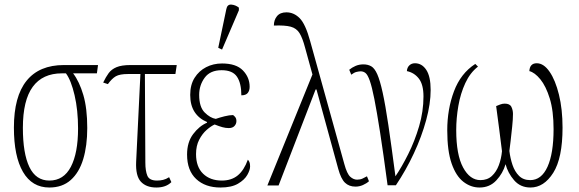

<svg xmlns="http://www.w3.org/2000/svg" viewBox="-20 -826 2580 856"><path d="M200 10Q123 10 82.5 -59.5Q42 -129 42 -257Q42 -396 98.5 -466Q155 -536 265 -536H417L412 -499H306Q334 -462 351.5 -402.5Q369 -343 369 -255Q369 -176 351 -116.5Q333 -57 295.5 -23.5Q258 10 200 10ZM200 -21Q264 -21 296 -82.5Q328 -144 328 -253Q328 -335 312.5 -401.5Q297 -468 274 -499H256Q170 -499 126 -439Q82 -379 82 -256Q82 -142 111 -81.5Q140 -21 200 -21Z M677 10Q632 10 608 -16Q584 -42 587 -105L606 -496H551Q514 -496 496.5 -486Q479 -476 461 -451L440 -458Q452 -483 464.5 -500Q477 -517 499.5 -526.5Q522 -536 562 -536H768L762 -496H626L628 -101Q628 -64 637 -42.5Q646 -21 680 -21Q694 -21 707 -24Q720 -27 734 -36L744 -14Q720 10 677 10Z M963 10Q895 10 854.5 -28Q814 -66 814 -137Q814 -192 841 -228Q868 -264 903 -279V-282Q867 -297 847.5 -327Q828 -357 828 -403Q828 -448 847.5 -479Q867 -510 899 -526.5Q931 -543 970 -543Q1033 -543 1063 -512Q1093 -481 1093 -439Q1093 -422 1084.5 -411.5Q1076 -401 1056 -401Q1056 -455 1036.5 -484Q1017 -513 968 -513Q917 -513 892.5 -479.5Q868 -446 868 -403Q868 -349 892.5 -324.5Q917 -300 942 -296Q959 -302 981 -307.5Q1003 -313 1019 -313Q1024 -310 1029 -303.5Q1034 -297 1034 -286Q1034 -274 1025.5 -264.5Q1017 -255 1000 -255Q986 -255 971.5 -259Q957 -263 937 -271Q921 -264 901.5 -247Q882 -230 868 -203Q854 -176 854 -139Q854 -82 885.5 -51.5Q917 -21 969 -21Q1012 -21 1040 -44Q1068 -67 1085 -114Q1089 -110 1092 -103.5Q1095 -97 1095 -84Q1095 -68 1082.5 -46Q1070 -24 1041 -7Q1012 10 963 10ZM970 -605 953 -613 989 -785Q993 -807 1011.5 -805.5Q1030 -804 1045 -792V-780Z M1172 1 1373 -494 1340 -614Q1329 -656 1315.5 -678Q1302 -700 1276 -707Q1250 -714 1201 -712Q1201 -737 1215 -754Q1229 -771 1257 -771Q1290 -771 1316 -745Q1342 -719 1363 -642L1515 -95Q1527 -51 1541.5 -38Q1556 -25 1572 -25Q1586 -25 1596.5 -30Q1607 -35 1616 -40L1625 -18Q1614 -8 1598 -1Q1582 6 1565 6Q1536 6 1518 -11.5Q1500 -29 1488 -73L1391 -427H1387L1222 1Z M1708 0Q1689 -143 1674.5 -236Q1660 -329 1649 -384.5Q1638 -440 1628.5 -466.5Q1619 -493 1609.5 -500.5Q1600 -508 1588 -508Q1581 -508 1570 -505.5Q1559 -503 1546 -493L1537 -515Q1549 -525 1565 -532Q1581 -539 1600 -539Q1620 -539 1635 -530.5Q1650 -522 1662 -495Q1674 -468 1686 -413.5Q1698 -359 1711.5 -268Q1725 -177 1743 -40Q1771 -81 1800 -139Q1829 -197 1848.5 -263Q1868 -329 1868 -396Q1868 -449 1847.5 -475.5Q1827 -502 1794 -509Q1795 -525 1805 -534.5Q1815 -544 1830 -544Q1861 -544 1880.5 -514.5Q1900 -485 1900 -425Q1900 -364 1880 -290.5Q1860 -217 1825 -142Q1790 -67 1745 0Z M2118 10Q2079 10 2046 -15.5Q2013 -41 1993.5 -97Q1974 -153 1974 -245Q1974 -339 2004 -419Q2034 -499 2099 -541L2111 -529Q2076 -502 2054.5 -455.5Q2033 -409 2023.5 -354Q2014 -299 2014 -246Q2014 -136 2044.5 -79.5Q2075 -23 2122 -23Q2153 -23 2173 -41.5Q2193 -60 2204 -89.5Q2215 -119 2218 -152Q2212 -200 2205.5 -251Q2199 -302 2192 -353Q2199 -356 2209.5 -360Q2220 -364 2230 -364Q2253 -364 2260 -349.5Q2267 -335 2267 -318Q2267 -295 2263.5 -261.5Q2260 -228 2256.5 -197.5Q2253 -167 2251 -153Q2255 -120 2265 -90.5Q2275 -61 2294 -42Q2313 -23 2344 -23Q2394 -23 2421 -82.5Q2448 -142 2448 -250Q2448 -332 2431 -387Q2414 -442 2389 -472.5Q2364 -503 2340 -509Q2342 -544 2373 -544Q2404 -544 2430 -506.5Q2456 -469 2472 -404Q2488 -339 2488 -257Q2488 -121 2446.5 -55.5Q2405 10 2345 10Q2300 10 2272 -22.5Q2244 -55 2234 -94Q2222 -53 2192.5 -21.5Q2163 10 2118 10Z"/></svg>

Font: Noto Serif ExtraCondensed ExtraLight
Style: Regular
Weight: 200
Width: 2
Designer: Monotype Design Team
Foundry: Monotype Imaging Inc.
Version: Version 2.015